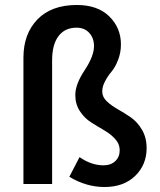

<svg xmlns="http://www.w3.org/2000/svg" viewBox="-20 -738 640 770"><path d="M399 12Q326 12 258 -29L299 -108Q346 -75 395 -75Q425 -75 442.5 -92Q460 -109 460 -135Q460 -161 441.5 -181Q423 -201 397 -216Q371 -231 345 -247.5Q319 -264 300.5 -292Q282 -320 282 -357Q282 -400 319.5 -456.5Q357 -513 357 -553Q357 -585 338 -606Q319 -627 287 -627Q240 -627 214.5 -593Q189 -559 189 -496V0H74V-507Q74 -602 130 -660Q186 -718 288 -718Q372 -718 418.5 -672Q465 -626 465 -560Q465 -527 453.5 -497.5Q442 -468 427.5 -451Q413 -434 401.5 -412.5Q390 -391 390 -371Q390 -349 408.5 -331.5Q427 -314 453 -299.5Q479 -285 505 -267Q531 -249 549.5 -217.5Q568 -186 568 -144Q568 -77 522 -32.5Q476 12 399 12Z"/></svg>

Font: TypoPRO Source Code Pro
Style: Regular
Weight: 600
Monospace: yes
Designer: Paul D. Hunt, Teo Tuominen
Foundry: Adobe Systems Incorporated
Version: Version 2.010;PS 1.0;hotconv 1.0.84;makeotf.lib2.5.63406